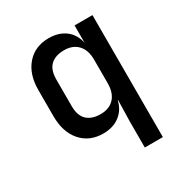

<svg xmlns="http://www.w3.org/2000/svg" viewBox="-172 -688 944 995"><g transform="rotate(-30 300.0 -190.0)"><path d="M408 180V23L411 -102H409Q397 -50 357.5 -20Q318 10 259 10Q177 10 128 -46Q79 -102 79 -198V-353Q79 -448 128 -504Q177 -560 259 -560Q319 -560 358.5 -530Q398 -500 409 -446V-550H516V180ZM297 -84Q349 -84 378.5 -115.5Q408 -147 408 -205V-346Q408 -403 378.5 -434.5Q349 -466 297 -466Q245 -466 216 -439Q187 -412 187 -354V-196Q187 -138 216 -111Q245 -84 297 -84Z"/></g></svg>

Font: JetBrains Mono SemiBold
Style: Regular
Weight: 472
Monospace: yes
Designer: Philipp Nurullin, Konstantin Bulenkov
Foundry: JetBrains
Version: Version 2.305; ttfautohint (v1.8.4.7-5d5b)